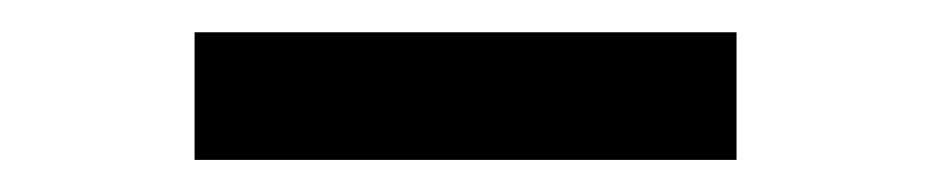

<svg xmlns="http://www.w3.org/2000/svg" viewBox="-20 -727 576 119"><path d="M436.5 -627.9H100.6V-707H436.5Z"/></svg>

Font: Pretendard JP
Style: Bold
Weight: 700
Designer: Base glyphs from Inter by Rasmus Andersson; Hangeul glyphs from Noto Sans CJK(Source Han Sans) by Jang Soo-young and Kan
Foundry: Kil Hyung-jin
Version: Version 1.309